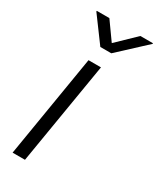

<svg xmlns="http://www.w3.org/2000/svg" viewBox="-193 -818 729 880"><g transform="rotate(30 171.0 -378.0)"><path d="M35.6 0 125 -541H190.9L101.1 0ZM111.3 -755.9 178.2 -662.1 275.4 -755.9H342.3L341.8 -752.4L199.7 -620.6H141.6L44.4 -752.4L44.9 -755.9Z"/></g></svg>

Font: Inter 17pt Light
Style: Italic
Weight: 300
Italic angle: -9.3988°
Version: Version 4.001;git-66647c0bb